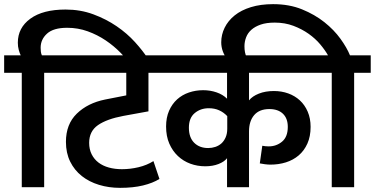

<svg xmlns="http://www.w3.org/2000/svg" viewBox="-30 -903 1808 926"><path d="M75 -552H-10V-636H70Q65 -646 60.5 -662Q56 -678 56 -697Q56 -769 116.5 -813Q177 -857 286 -857Q358 -857 420 -834Q482 -811 532.5 -776.5Q583 -742 621 -700Q659 -658 683 -621L690 -610L618 -565L607 -581Q585 -614 552.5 -647.5Q520 -681 480 -708Q440 -735 393 -752Q346 -769 294 -769Q228 -769 197 -741Q166 -713 166 -673Q166 -664 167 -654.5Q168 -645 172 -636H263V-552H183V0H75Z M739 -40Q707 -20 659.5 -8.5Q612 3 549 3Q495 3 447.5 -11.5Q400 -26 364.5 -54Q329 -82 308.5 -123.5Q288 -165 288 -219Q288 -304 340.5 -355Q393 -406 477 -423L579 -443V-552H243V-636H776V-552H686V-366L565 -344Q485 -329 442.5 -299.5Q400 -270 400 -214Q400 -183 412 -159Q424 -135 445 -119Q466 -103 495 -95Q524 -87 558 -87Q598 -87 638 -96.5Q678 -106 710 -126Z M1066 -343Q1049 -361 1027 -371Q1005 -381 977 -381Q937 -381 909 -357.5Q881 -334 881 -287Q881 -240 906.5 -214.5Q932 -189 974 -189Q992 -189 1008.5 -194.5Q1025 -200 1037.5 -211Q1050 -222 1058 -240Q1066 -258 1066 -282ZM1171 0H1065V-140Q1052 -123 1024 -112Q996 -101 960 -101Q922 -101 888 -113.5Q854 -126 828 -150.5Q802 -175 786.5 -210.5Q771 -246 771 -293Q771 -336 785.5 -369Q800 -402 824.5 -424Q849 -446 881.5 -457Q914 -468 950 -468Q984 -468 1014.5 -457.5Q1045 -447 1065 -427V-552H726V-636H1523V-552H1171V-419Q1187 -439 1218.5 -451.5Q1250 -464 1291 -464Q1328 -464 1360 -452.5Q1392 -441 1416 -419Q1440 -397 1454 -364.5Q1468 -332 1468 -291Q1468 -245 1452.5 -210.5Q1437 -176 1410.5 -153.5Q1384 -131 1349 -120Q1314 -109 1274 -109Q1263 -109 1247 -111Q1231 -113 1223 -115L1235 -200Q1250 -197 1266 -197Q1303 -197 1330.5 -220Q1358 -243 1358 -291Q1358 -332 1334.5 -354.5Q1311 -377 1269 -377Q1221 -377 1196 -348Q1171 -319 1171 -269Z M1570 -552H1490V-636H1552Q1538 -661 1514.5 -689Q1491 -717 1458.5 -740Q1426 -763 1385 -778.5Q1344 -794 1295 -794Q1255 -794 1227.5 -784.5Q1200 -775 1182.5 -759.5Q1165 -744 1157 -723Q1149 -702 1149 -680Q1149 -648 1159 -629L1077 -604L1067 -617Q1053 -633 1045 -654.5Q1037 -676 1037 -699Q1037 -736 1053.5 -769.5Q1070 -803 1101.5 -828.5Q1133 -854 1180 -868.5Q1227 -883 1287 -883Q1365 -883 1426.5 -858Q1488 -833 1534.5 -796Q1581 -759 1612 -716Q1643 -673 1658 -636H1758V-552H1678V0H1570Z"/></svg>

Font: Ek Mukta SemiBold
Style: Regular
Weight: 600
Designer: Girish Dalvi and Yashodeep Gholap
Foundry: Ek Type
Version: Version 2.538;PS 1.002;hotconv 16.6.51;makeotf.lib2.5.65220;